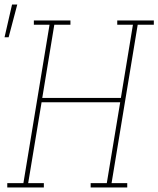

<svg xmlns="http://www.w3.org/2000/svg" viewBox="-50 -825 697 845"><path d="M143 0H-18V-19H53L168 -716H99V-735H260V-716H189L136 -394H482L535 -716H466V-735H627V-716H556L441 -19H510V0H349V-19H420L479 -375H133L74 -19H143ZM-30 -661 3 -805H26L-12 -661Z"/></svg>

Font: Iosevka HT Thin Extended
Style: Italic
Weight: 100
Width: 7
Italic angle: -9°
Monospace: yes
Designer: Belleve Invis
Foundry: Belleve Invis
Version: Version 32.3.0; ttfautohint (v1.8.4)